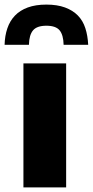

<svg xmlns="http://www.w3.org/2000/svg" viewBox="-48 -816 404 836"><path d="M-28 -621Q-27 -660 -16 -692.5Q-5 -725 17 -748Q39 -771 73 -783.5Q107 -796 154 -796Q201 -796 235 -783.5Q269 -771 291 -748.5Q313 -726 323.5 -693.5Q334 -661 336 -621H229Q228 -664 211.5 -684Q195 -704 154 -704Q113 -704 96 -684Q79 -664 78 -621ZM54 -540H240V0H54Z"/></svg>

Font: Encode Sans Narrow
Style: ExtraBold
Weight: 800
Designer: Pablo Impallari, Andres Torresi
Foundry: Pablo Impallari, Andres Torresi
Version: Version 1.000; ttfautohint (v1.00) -l 8 -r 50 -G 200 -x 14 -